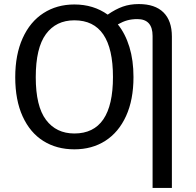

<svg xmlns="http://www.w3.org/2000/svg" viewBox="-20 -723 966 945"><path d="M826 -543V202H731V-546Q731 -629 656 -629Q629 -629 607 -623Q585 -617 560 -603Q597 -557 617 -491.5Q637 -426 637 -344Q637 -232 600.5 -152Q564 -72 498.5 -30Q433 12 346 12Q259 12 193.5 -29Q128 -70 91.5 -150Q55 -230 55 -343Q55 -454 91.5 -535Q128 -616 194 -658.5Q260 -701 346 -701Q440 -701 510 -651Q549 -678 584.5 -690.5Q620 -703 663 -703Q743 -703 784.5 -662Q826 -621 826 -543ZM536 -344Q536 -623 346 -623Q256 -623 206 -555Q156 -487 156 -343Q156 -200 206.5 -133Q257 -66 346 -66Q536 -66 536 -344Z"/></svg>

Font: FiraGOUPP
Style: Medium
Weight: 400
Designer: bBox Type
Foundry: bBox Type GmbH
Version: Version 1.001